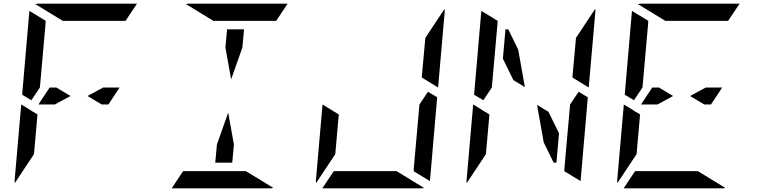

<svg xmlns="http://www.w3.org/2000/svg" viewBox="-20 -1020 4120 1040"><path d="M539 -546H628L567 -454H531L454 -500ZM277 -454H234H188L249 -546H285L362 -500ZM100 -507 139 -959Q139 -959 139 -961L228 -907L227 -905V-895L224 -861L217 -782L199 -578L196 -546L150 -477ZM167 -218 164 -185 60 -28Q59 -32 59 -41L95 -454L141 -426L161 -413V-414L183 -400ZM320 -907 171 -998Q179 -1000 184 -1000H720H722L660 -907H657H626H490H398Z M1201 -763 1210 -861H1302L1293 -763L1232 -590ZM1312 -93 1461 -2Q1453 0 1448 0H912H910L972 -93H975H1006H1142H1234ZM1136 -907 987 -998Q995 -1000 1000 -1000H1536H1538L1476 -907H1473H1442H1306H1214ZM1247 -237 1238 -139H1146L1155 -237L1216 -410Z M2281 -782 2284 -815 2388 -972Q2389 -968 2389 -959L2353 -546L2265 -600V-607ZM2348 -493 2309 -41Q2309 -41 2309 -39L2220 -93L2221 -95V-103L2224 -139L2231 -218L2252 -454L2298 -523ZM1799 -218 1796 -185 1692 -28Q1691 -32 1691 -41L1727 -454L1773 -426L1793 -413V-414L1815 -400ZM2128 -93 2277 -2Q2269 0 2264 0H1728H1726L1788 -93H1791H1822H1958H2050Z M3097 -782 3100 -815 3204 -972Q3205 -968 3205 -959L3169 -546L3081 -600V-607ZM2718 -861H2733L2787 -751L2823 -548L2761 -586L2704 -702ZM3164 -493 3125 -41Q3125 -41 3125 -39L3036 -93L3037 -95V-103L3040 -139L3047 -218L3068 -454L3114 -523ZM2548 -507 2587 -959Q2587 -959 2587 -961L2676 -907L2675 -905V-895L2672 -861L2665 -782L2647 -578L2644 -546L2598 -477ZM2615 -218 2612 -185 2508 -28Q2507 -32 2507 -41L2543 -454L2589 -426L2609 -413V-414L2631 -400ZM3008 -298 2994 -139H2979L2925 -249L2889 -452L2951 -414Z M3803 -546H3892L3831 -454H3795L3718 -500ZM3541 -454H3498H3452L3513 -546H3549L3626 -500ZM3364 -507 3403 -959Q3403 -959 3403 -961L3492 -907L3491 -905V-895L3488 -861L3481 -782L3463 -578L3460 -546L3414 -477ZM3431 -218 3428 -185 3324 -28Q3323 -32 3323 -41L3359 -454L3405 -426L3425 -413V-414L3447 -400ZM3760 -93 3909 -2Q3901 0 3896 0H3360H3358L3420 -93H3423H3454H3590H3682ZM3584 -907 3435 -998Q3443 -1000 3448 -1000H3984H3986L3924 -907H3921H3890H3754H3662Z"/></svg>

Font: DSEG14 Modern Mini
Style: Italic
Weight: 400
Italic angle: -5°
Designer: Keshikan(Twitter:@keshinomi_88pro)
Version: Version 0.46